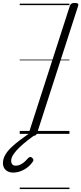

<svg xmlns="http://www.w3.org/2000/svg" viewBox="-134 -910 553 1305"><path d="M85 14Q71 14 65 9.5Q59 5 62 -6L341 -871Q345 -881 352 -885.5Q359 -890 374 -890Q389 -890 395 -885.5Q401 -881 397 -870L118 -5Q115 5 108 9.5Q101 14 85 14ZM-45 263Q-76 263 -95 245.5Q-114 228 -114 199Q-114 170 -98.5 143Q-83 116 -56.5 91Q-30 66 2 42Q34 18 67 -5L111 -2V2Q82 22 52.5 45Q23 68 -2 92Q-27 116 -42.5 139Q-58 162 -58 183Q-58 198 -50.5 207Q-43 216 -27 216Q-6 216 15 203Q36 190 58 164Q64 158 71 157Q78 156 86 164Q92 170 93 176.5Q94 183 88 190Q73 212 51.5 228.5Q30 245 5 254Q-20 263 -45 263ZM0 365H338V375H0ZM0 -20H338V0H0ZM0 -505H338V-500H0ZM0 -885H338V-875H0Z"/></svg>

Font: Playwrite DK Uloopet Guides
Style: Regular
Weight: 400
Designer: Veronika Burian, José Scaglione
Foundry: TypeTogether
Version: Version 1.003